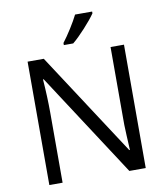

<svg xmlns="http://www.w3.org/2000/svg" viewBox="-98 -1013 951 1094"><g transform="rotate(-10 377.0 -465.5)"><path d="M655.8 0H561L170.9 -599.1H167Q174.8 -493.7 174.8 -405.8V0H98.1V-713.9H191.9L581.1 -117.2H585Q584 -130.4 580.6 -201.9Q577.1 -273.4 578.1 -304.2V-713.9H655.8ZM317.9 -783.2Q341.3 -813.5 368.4 -856.4Q395.5 -899.4 411.1 -931.2H509.8V-920.9Q488.3 -889.2 445.8 -842.8Q403.3 -796.4 372.1 -771H317.9Z"/></g></svg>

Font: Zoram GWebM
Style: Regular
Weight: 400
Foundry: Ascender Corporation
Version: Version 1.000